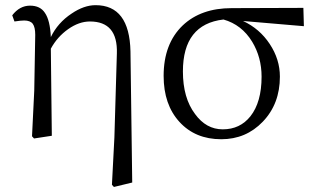

<svg xmlns="http://www.w3.org/2000/svg" viewBox="-20 -536 1241 758"><path d="M429.7 202.1 421.9 193.4 431.6 6.8 441.4 -325.2Q445.3 -451.2 335 -451.2Q292 -451.2 249 -420.9Q206.1 -390.6 180.7 -343.8L184.6 0L114.3 10.7L106.4 2L115.2 -177.7L119.1 -398.4Q119.1 -428.7 109.4 -441.9Q99.6 -455.1 75.2 -455.1Q62.5 -455.1 37.1 -451.2L28.3 -475.6Q57.6 -513.7 98.6 -513.7Q138.7 -513.7 157.2 -485.4Q177.7 -456.1 180.7 -389.6Q208 -446.3 262.7 -482.4Q311.5 -515.6 357.4 -515.6Q491.2 -515.6 495.1 -333L502 184.6Z M853.5 13.7Q751 13.7 688.5 -54.7Q626 -123 626 -236.3Q626 -363.3 701.2 -435.5Q773.4 -503.9 894.5 -503.9L1177.7 -504.9L1179.7 -432.6L939.5 -453.1Q1004.9 -422.9 1044.9 -362.3Q1085 -301.8 1085 -233.4Q1085 -126 1017.6 -55.7Q951.2 13.7 853.5 13.7ZM859.4 -25.4Q927.7 -25.4 968.8 -77.1Q1012.7 -132.8 1012.7 -233.4Q1012.7 -309.6 975.6 -371.1Q934.6 -438.5 862.3 -459Q702.1 -440.4 702.1 -253.9Q702.1 -149.4 750 -85.9Q793.9 -25.4 859.4 -25.4Z"/></svg>

Font: Bpmf GenRyu Min R
Style: R
Weight: 400
Foundry: But Ko
Version: Version 1.320